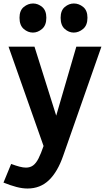

<svg xmlns="http://www.w3.org/2000/svg" viewBox="-51 -837 602 1102"><path d="M531 -569 312 56Q280 149 230 197Q180 245 107 245Q77 245 43 236Q9 227 -31 211L13 104Q40 114 61 119.5Q82 125 98 125Q122 125 139 112.5Q156 100 170 72.5Q184 45 199 1L-2 -569H147L295 -99H250L387 -569ZM138 -650Q109 -650 85 -671Q61 -692 61 -735Q61 -777 85.5 -797Q110 -817 139 -817Q167 -817 191 -797Q215 -777 215 -735Q215 -692 190.5 -671Q166 -650 138 -650ZM372 -650Q344 -650 320.5 -671Q297 -692 297 -735Q297 -777 321 -797Q345 -817 373 -817Q402 -817 426.5 -797Q451 -777 451 -735Q451 -692 426 -671Q401 -650 372 -650Z"/></svg>

Font: Yaldevi ExtraLight
Style: Bold
Weight: 700
Version: Version 1.100